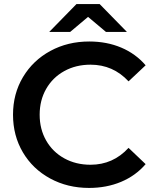

<svg xmlns="http://www.w3.org/2000/svg" viewBox="-20 -914 767 944"><path d="M44 -350Q44 -453 93 -535Q142 -617 227.5 -663.5Q313 -710 419 -710Q505 -710 576 -680Q647 -650 696 -593L612 -514Q536 -596 425 -596Q353 -596 296 -564.5Q239 -533 207 -477Q175 -421 175 -350Q175 -279 207 -223Q239 -167 296 -135.5Q353 -104 425 -104Q536 -104 612 -187L696 -107Q647 -50 575.5 -20Q504 10 418 10Q312 10 226.5 -36.5Q141 -83 92.5 -165Q44 -247 44 -350ZM501 -757 413 -831 325 -757H222L356 -894H470L604 -757Z"/></svg>

Font: Montserrat Alternates SemiBold
Style: Regular
Weight: 600
Designer: Julieta Ulanovsky
Foundry: Julieta Ulanovsky
Version: Version 7.200